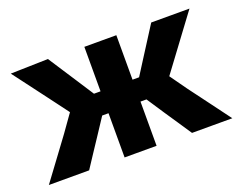

<svg xmlns="http://www.w3.org/2000/svg" viewBox="-86 -658 1020 814"><g transform="rotate(-20 424.0 -251.5)"><path d="M10.2 0Q43.7 -45.5 77.6 -91Q111.5 -136.5 144.6 -181.6L226.8 -297.5L221.1 -231.3L155 -319.7Q121.1 -364.8 87.7 -409.2Q54.3 -453.6 20 -499L189.1 -503.3Q210.8 -470 232.4 -436.7Q254.1 -403.5 275.7 -370.2L322.3 -298.3H367.6V-199.5H323.4L272.6 -122.3Q252.3 -91.7 232.2 -61.3Q212.2 -30.9 191.9 0ZM351.9 0Q351.9 -48.1 351.9 -92.4Q351.9 -136.6 351.9 -186.8V-290.9Q351.9 -345.7 351.9 -396.2Q351.9 -446.7 351.9 -499H496.2Q496.2 -446.7 496.2 -396.1Q496.2 -345.5 496.2 -290.9V-186.8Q496.2 -136.6 496.2 -92.4Q496.2 -48.1 496.2 0ZM656.1 0Q634.8 -31.7 614.8 -61.8Q594.8 -91.9 573.8 -122.8L523.2 -199.5H480.5V-298.3H525.8L570.9 -369.3Q591.5 -401.6 612.3 -434.2Q633.1 -466.8 653.6 -499H826.2Q792.7 -453.7 759.5 -409.3Q726.3 -364.9 693.2 -320L627.2 -231.3L619.8 -297.5L702 -182.4Q735.7 -137.1 770 -91.3Q804.2 -45.5 837.9 0Z"/></g></svg>

Font: Commissioner Thin
Style: Regular
Weight: 100
Designer: Kostas Bartsokas
Foundry: Kostas Bartsokas
Version: Version 1.001;gftools[0.9.23]